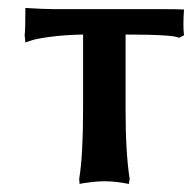

<svg xmlns="http://www.w3.org/2000/svg" viewBox="-20 -456 488 483"><path d="M179.2 -5.9Q189 -64.9 189 -181.2V-369.1Q142.1 -368.2 105.7 -363.3Q69.3 -358.4 56.6 -353.5L43.9 -349.1L42 -367.2Q43.9 -381.3 43.9 -436Q89.4 -433.1 111.8 -433.1H372.1Q425.8 -433.1 442.9 -432.1Q439.9 -391.1 442.9 -367.2L430.2 -360.8Q418 -369.1 295.9 -369.1V-181.2Q295.9 -71.3 306.2 -5.9L304.2 6.8Q272 0 242.2 0Q229 0 213.4 1.7Q197.8 3.4 189 4.9L180.2 6.8Z"/></svg>

Font: Linear Smooth
Style: Bold
Weight: 700
Designer: Philipp H. Poll, Flanker
Foundry: Philipp H. Poll, reworked by Flanker
Version: Version 1.061 | FøM Fix